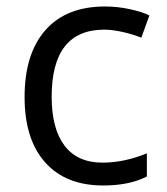

<svg xmlns="http://www.w3.org/2000/svg" viewBox="-20 -565 516 595"><path d="M299.8 9.8Q183.6 9.8 119.9 -61.8Q56.2 -133.3 56.2 -264.2Q56.2 -398.4 120.8 -471.7Q185.5 -544.9 305.2 -544.9Q343.8 -544.9 382.3 -536.6Q420.9 -528.3 442.9 -517.1L418 -448.2Q391.1 -459 359.4 -466.1Q327.6 -473.1 303.2 -473.1Q140.1 -473.1 140.1 -265.1Q140.1 -166.5 179.9 -113.8Q219.7 -61 297.9 -61Q364.7 -61 435.1 -89.8V-18.1Q381.3 9.8 299.8 9.8Z"/></svg>

Font: f5_51262 
Style: Regular
Weight: 400
Foundry: Ascender Corporation
Version: Version 1.10